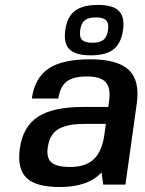

<svg xmlns="http://www.w3.org/2000/svg" viewBox="-20 -751 590 781"><path d="M393.1 -49.8Q338.4 9.8 223.6 9.8Q126.5 9.8 87.9 -27.3Q49.3 -64.5 60.5 -146Q72.8 -235.4 133.8 -275.6Q194.8 -315.9 317.4 -315.9H420.4L423.8 -339.8Q431.2 -393.1 410.2 -416.5Q389.2 -439.9 334 -439.9Q277.8 -439.9 251 -419.2Q224.1 -398.4 217.3 -350.1H109.4Q121.1 -434.1 177.2 -471.9Q233.4 -509.8 346.7 -509.8Q458.5 -509.8 504.2 -466.3Q549.8 -422.9 536.1 -328.1L490.2 0H399.9ZM410.6 -247.1H329.6Q298.3 -247.1 276.9 -244.4Q255.4 -241.7 231.4 -232.7Q207.5 -223.6 193.1 -203.4Q178.7 -183.1 174.3 -151.9Q168 -108.4 189.5 -90.1Q210.9 -71.8 265.1 -71.8Q325.2 -71.8 358.2 -100.3Q391.1 -128.9 402.8 -190.9ZM377.9 -731Q439.5 -731 463.6 -706.5Q487.8 -682.1 480.5 -628.9Q472.7 -574.7 441.7 -550.3Q410.6 -525.9 349.1 -525.9Q287.1 -525.9 262.5 -550.5Q237.8 -575.2 245.6 -628.9Q252.9 -682.1 284.4 -706.5Q315.9 -731 377.9 -731ZM419.4 -628.9Q423.3 -656.2 411.9 -668.2Q400.4 -680.2 370.6 -680.2Q339.8 -680.2 325 -668.5Q310.1 -656.7 306.2 -628.9Q302.2 -601.1 313.7 -589.1Q325.2 -577.1 356 -577.1Q386.7 -577.1 401.1 -589.1Q415.5 -601.1 419.4 -628.9Z"/></svg>

Font: Fivo Sans Med
Style: Regular
Weight: 450
Designer: Alexander Slobzheninov
Foundry: Alexander Slobzheninov
Version: 1.0